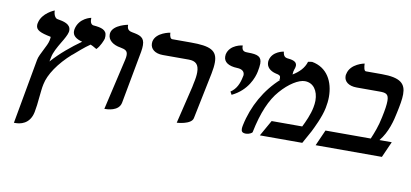

<svg xmlns="http://www.w3.org/2000/svg" viewBox="-72 -823 2698 1261"><g transform="rotate(10 1277.0 -192.5)"><path d="M216 -84C229 -150 284 -233 369 -308V-307C393 -328 440 -370 476 -394C482 -392 497 -385 518 -372C542 -395 559 -440 561 -449C562 -456 562 -461 562 -466C562 -508 523 -517 477 -521C463 -521 450 -530 450 -560V-568C450 -568 370 -554 354 -475C353 -470 353 -466 353 -462C353 -433 375 -414 418 -403C353 -357 285 -301 229 -238L235 -268C241 -301 263 -339 283 -373C301 -402 317 -432 320 -447C322 -453 322 -457 322 -461C322 -504 275 -514 233 -521C222 -522 206 -538 205 -574C205 -574 124 -543 110 -475C108 -469 108 -464 108 -459C108 -426 138 -413 208 -399C210 -398 209 -388 206 -374C202 -354 190 -332 179 -310C165 -282 150 -254 147 -234L69 199H79C107 199 174 191 191 106C197 76 201 41 204 7C208 -26 210 -59 216 -84Z M638 6C656 6 735 5 746 -55C768 -171 789 -289 811 -406C814 -423 815 -437 815 -449C815 -504 781 -512 732 -521C718 -524 696 -528 696 -561V-565C696 -565 600 -548 589 -493C588 -489 588 -484 588 -480C588 -445 621 -417 673 -409C703 -403 721 -397 721 -367C721 -359 720 -349 717 -336Z M1122 13C1122 13 1220 8 1228 -37L1291 -344C1297 -374 1300 -399 1300 -420C1300 -501 1251 -522 1123 -522H998C986 -522 979 -538 978 -562C978 -562 885 -548 872 -485C871 -480 871 -476 871 -472C871 -436 901 -409 955 -409H1127C1174 -409 1197 -389 1197 -336C1197 -316 1194 -292 1187 -262C1186 -254 1184 -245 1182 -236Z M1445 -230C1548 -279 1580 -370 1588 -410C1592 -432 1595 -450 1595 -464C1595 -511 1569 -522 1502 -522C1483 -522 1461 -523 1461 -558V-562C1461 -562 1376 -554 1361 -485C1360 -480 1360 -476 1360 -471C1360 -434 1392 -412 1451 -410C1482 -409 1500 -396 1500 -372C1500 -368 1499 -365 1498 -361C1489 -313 1471 -274 1434 -250Z M1902 -531C1889 -487 1857 -456 1816 -431C1816 -437 1817 -445 1818 -452C1819 -457 1821 -461 1822 -465L1821 -464C1824 -470 1826 -476 1827 -483C1828 -487 1828 -490 1828 -492C1828 -522 1793 -527 1763 -530C1753 -532 1737 -536 1734 -569C1734 -569 1658 -559 1645 -495C1644 -491 1644 -486 1644 -482C1644 -453 1665 -428 1708 -418C1731 -414 1739 -409 1739 -394C1739 -390 1739 -386 1737 -380L1744 -383C1648 -297 1580 -177 1553 -46C1551 -37 1550 -29 1550 -22C1550 -5 1557 5 1582 5C1602 5 1623 -7 1624 -13C1651 -147 1692 -240 1745 -300C1800 -364 1863 -402 1904 -402C1961 -402 1994 -354 1994 -287C1994 -273 1992 -258 1989 -242C1980 -194 1955 -140 1938 -106H1734L1674 0H1957C1972 -27 1989 -58 2004 -85C2017 -111 2057 -191 2069 -253C2074 -278 2077 -303 2077 -327C2077 -429 2031 -517 1928 -535Z M2393 -535H2287C2275 -535 2271 -559 2270 -584C2270 -584 2177 -567 2163 -496C2161 -491 2161 -486 2161 -481C2161 -446 2191 -420 2246 -420H2398C2440 -420 2460 -415 2460 -368C2460 -343 2455 -308 2444 -257C2432 -196 2412 -146 2395 -106H2093L2046 0H2488L2535 -106H2453C2504 -167 2525 -251 2535 -302C2546 -353 2554 -395 2554 -429C2554 -499 2519 -535 2393 -535Z"/></g></svg>

Font: Libertinus Serif
Style: Bold Italic
Weight: 700
Italic angle: -12°
Designer: Philipp H. Poll, Khaled Hosny
Foundry: Caleb Maclennan
Version: Version 7.050;RELEASE